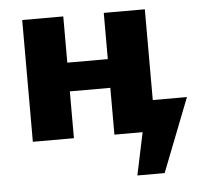

<svg xmlns="http://www.w3.org/2000/svg" viewBox="-45 -471 693 666"><g transform="rotate(-5 301.0 -138.0)"><path d="M455 6V-108H602L538 6ZM407 148 461 -108H602L502 148ZM340 0V-424H483V0ZM56 0V-424H199V0ZM126 -163V-263H411V-163Z"/></g></svg>

Font: Ysabeau Office ExtraBold
Style: Regular
Weight: 800
Designer: Christian Thalmann (Catharsis Fonts)
Version: Version 2.001;gftools[0.9.30]; featfreeze: tnum,lnum,ss02